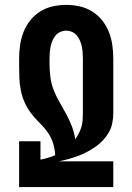

<svg xmlns="http://www.w3.org/2000/svg" viewBox="-20 -763 540 783"><path d="M287 -195Q295 -207 301.5 -219.5Q308 -232 312 -245.5Q316 -259 317 -273.5Q318 -288 318 -302V-525Q318 -537 317 -549.5Q316 -562 313.5 -574Q311 -586 306 -597.5Q301 -609 293 -618.5Q285 -628 273.5 -633Q262 -638 250 -638Q238 -638 226.5 -633Q215 -628 207 -618.5Q199 -609 194 -597.5Q189 -586 186.5 -574Q184 -562 183 -549.5Q182 -537 182 -525V-504Q182 -476 185.5 -448.5Q189 -421 199 -395.5Q209 -370 223 -346Q237 -322 250 -298Q263 -274 273 -248Q283 -222 287 -195ZM58 0V-187H145V-112Q161 -115 175.5 -119.5Q190 -124 205 -130Q204 -156 196 -180.5Q188 -205 173 -225.5Q158 -246 139.5 -264Q121 -282 106 -302Q91 -322 80.5 -345.5Q70 -369 65 -394Q60 -419 59 -444.5Q58 -470 58 -496V-525Q58 -552 62 -579.5Q66 -607 76 -632.5Q86 -658 103.5 -680Q121 -702 144.5 -716.5Q168 -731 195 -737Q222 -743 250 -743Q278 -743 305 -737Q332 -731 355.5 -716.5Q379 -702 396.5 -680Q414 -658 424 -632.5Q434 -607 438 -579.5Q442 -552 442 -525V-302Q442 -282 438 -261.5Q434 -241 424 -223.5Q414 -206 400 -191Q386 -176 369.5 -164.5Q353 -153 335 -143.5Q317 -134 298 -127Q279 -120 259.5 -114.5Q240 -109 220 -105H442V0Z"/></svg>

Font: Iosevka Term Curly Extrabold
Style: Regular
Weight: 800
Designer: Belleve Invis
Foundry: Belleve Invis
Version: Version 32.3.0